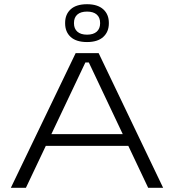

<svg xmlns="http://www.w3.org/2000/svg" viewBox="-20 -891 826 911"><path d="M31.5 0 339 -639H448L754 0H683L401.5 -594.5H385L103 0ZM182.5 -199V-254.5H603V-199ZM289 -780.5V-782.5Q289 -823 315.5 -847Q342 -871 393 -871Q443 -871 469.8 -847Q496.5 -823 496.5 -782V-780.5Q496.5 -740 470 -715.8Q443.5 -691.5 393 -691.5Q342 -691.5 315.5 -715.5Q289 -739.5 289 -780.5ZM331 -780.5Q331 -755 347 -740.8Q363 -726.5 393 -726.5Q423 -726.5 439 -740.8Q455 -755 455 -780.5V-782Q455 -808 439 -822Q423 -836 393 -836Q363 -836 347 -822Q331 -808 331 -782Z"/></svg>

Font: Anek Latin Expanded Light
Style: Regular
Weight: 300
Width: 7
Designer: Yesha Goshar
Foundry: Ek Type
Version: Version 1.003